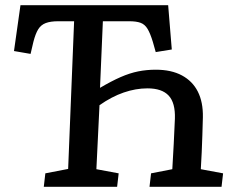

<svg xmlns="http://www.w3.org/2000/svg" viewBox="-20 -721 905 741"><path d="M366 -382Q410 -408 445.5 -423.5Q481 -439 513.5 -445.5Q546 -452 581 -452Q641 -452 682 -430Q723 -408 743.5 -367.5Q764 -327 763 -269Q762 -233 761 -199.5Q760 -166 758.5 -133.5Q757 -101 755 -68L841 -52L835 0H557L563 -52L645 -68Q648 -117 650.5 -166Q653 -215 655 -263Q657 -324 631 -352Q605 -380 549 -380Q504 -380 457.5 -364Q411 -348 364 -315L352 -68L438 -52L432 0H149L155 -52L243 -69L266 -639H205Q175 -639 156.5 -632Q138 -625 127.5 -608Q117 -591 109 -560L98 -513L34 -524L59 -701H629L643 -530L581 -520L570 -559Q560 -592 549.5 -609.5Q539 -627 522.5 -633Q506 -639 479 -639H377Z"/></svg>

Font: Literata Medium
Style: Italic
Weight: 500
Italic angle: -2°
Designer: Latin by Veronika Burian and Jose Scaglione. Greek by Irene Vlachou. Cyrillic by Vera Evstafieva
Foundry: TypeTogether
Version: Version 3.103;gftools[0.9.29]